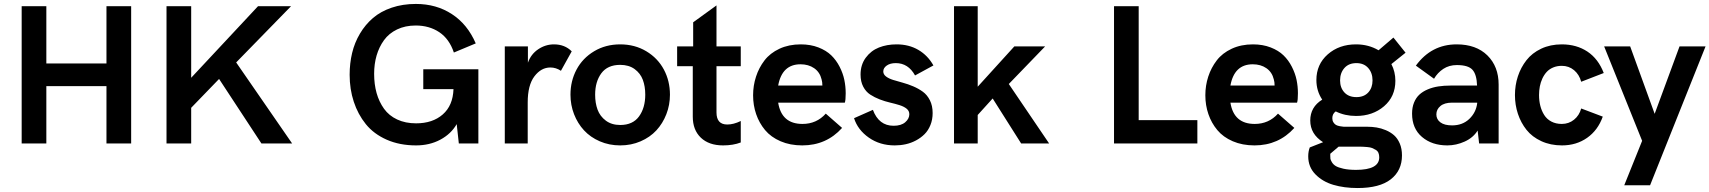

<svg xmlns="http://www.w3.org/2000/svg" viewBox="-20 -721 8592 965"><path d="M88.9 0V-689.9H212.9V-401.9H515.1V-689.9H639.2V0H515.1V-288.1H212.9V0Z M816.9 0V-689.9H940.9V-330.1L1276.9 -689.9H1442.9L1167 -407.2L1448.2 0H1293.9L1081.1 -324.2L940.9 -179.2V0Z M2107.4 -373H2384.3V0H2286.1L2275.4 -97.2Q2247.1 -47.9 2193.1 -19Q2139.2 9.8 2071.3 9.8Q1988.8 9.8 1923.8 -18.8Q1858.9 -47.4 1818.8 -96.9Q1778.8 -146.5 1758.1 -209.7Q1737.3 -272.9 1737.3 -345.2Q1737.3 -402.8 1749.8 -454.8Q1762.2 -506.8 1789.1 -552Q1815.9 -597.2 1854.5 -630.4Q1893.1 -663.6 1948.5 -682.4Q2003.9 -701.2 2070.3 -701.2Q2172.9 -701.2 2251.2 -650.1Q2329.6 -599.1 2371.1 -502.9L2261.2 -457Q2238.3 -525.4 2188 -559.1Q2137.7 -592.8 2069.3 -592.8Q2016.6 -592.8 1975.6 -573Q1934.6 -553.2 1909.9 -519Q1885.3 -484.9 1872.8 -442.1Q1860.4 -399.4 1860.4 -350.1Q1860.4 -297.4 1872.8 -253.2Q1885.3 -209 1910.2 -174.3Q1935.1 -139.6 1976.3 -120.4Q2017.6 -101.1 2071.3 -101.1Q2154.3 -101.1 2205.3 -145.8Q2256.3 -190.4 2259.3 -272.9H2107.4Z M2517.1 0V-487.8H2633.3V-405.8Q2648.4 -448.7 2685.1 -473.4Q2721.7 -498 2764.2 -498Q2818.8 -498 2853.5 -462.9L2799.3 -365.2Q2774.4 -381.8 2746.1 -381.8Q2699.7 -381.8 2666 -337.4Q2632.3 -293 2632.3 -206.1V0Z M2847.2 -245.1Q2847.2 -314 2877.7 -371.3Q2908.2 -428.7 2966.1 -463.4Q3023.9 -498 3097.2 -498Q3170.4 -498 3228.3 -463.4Q3286.1 -428.7 3316.7 -371.3Q3347.2 -314 3347.2 -245.1Q3347.2 -193.4 3329.1 -147Q3311 -100.6 3279.1 -65.9Q3247.1 -31.2 3199.7 -10.7Q3152.3 9.8 3097.2 9.8Q3042 9.8 2994.6 -10.7Q2947.3 -31.2 2915.3 -65.9Q2883.3 -100.6 2865.2 -147Q2847.2 -193.4 2847.2 -245.1ZM3097.2 -92.8Q3160.6 -92.8 3191.9 -136Q3223.1 -179.2 3223.1 -245.1Q3223.1 -287.1 3210.9 -319.8Q3198.7 -352.5 3169.7 -373.8Q3140.6 -395 3097.2 -395Q3033.7 -395 3002.4 -352.8Q2971.2 -310.5 2971.2 -245.1Q2971.2 -203.1 2983.4 -169.9Q2995.6 -136.7 3024.9 -114.7Q3054.2 -92.8 3097.2 -92.8Z M3614.3 9.8Q3543 9.8 3502.4 -29.1Q3461.9 -67.9 3461.9 -134.8V-388.2H3383.3V-487.8H3463.9V-608.9L3581.1 -693.8V-487.8H3703.1V-388.2H3581.1V-155.8Q3581.1 -95.2 3635.3 -95.2Q3667 -95.2 3703.1 -112.8V-4.9Q3664.6 9.8 3614.3 9.8Z M4012.2 9.8Q3951.2 9.8 3903.1 -11Q3855 -31.7 3825.4 -67.1Q3795.9 -102.5 3780.5 -147.2Q3765.1 -191.9 3765.1 -242.2Q3765.1 -291 3779.8 -335.9Q3794.4 -380.9 3822.5 -417.5Q3850.6 -454.1 3897.7 -476.1Q3944.8 -498 4004.4 -498Q4053.7 -498 4093.3 -482.7Q4132.8 -467.3 4158 -442.9Q4183.1 -418.5 4200 -385.5Q4216.8 -352.5 4223.6 -319.6Q4230.5 -286.6 4230.5 -252Q4230.5 -217.3 4226.1 -205.1H3891.1Q3908.2 -98.1 4013.2 -98.1Q4084 -98.1 4130.4 -149.9L4212.4 -78.1Q4133.3 9.8 4012.2 9.8ZM3891.1 -291H4113.3Q4113.3 -308.6 4109.4 -321.8Q4100.6 -358.4 4072 -378.2Q4043.5 -397.9 4003.4 -397.9Q3910.6 -397.9 3891.1 -291Z M4477.1 9.8Q4402.3 9.8 4346.7 -29.3Q4291 -68.4 4272.5 -127L4367.2 -168.9Q4397 -88.9 4471.2 -88.9Q4509.3 -88.9 4529.8 -106.7Q4550.3 -124.5 4550.3 -147Q4550.3 -163.6 4536.9 -174.6Q4523.4 -185.5 4501.7 -192.4Q4480 -199.2 4453.9 -205.3Q4427.7 -211.4 4401.6 -221.4Q4375.5 -231.4 4353.8 -245.6Q4332 -259.8 4318.6 -285.4Q4305.2 -311 4305.2 -346.2Q4305.2 -395.5 4331.3 -430.9Q4357.4 -466.3 4397.5 -482.2Q4437.5 -498 4486.3 -498Q4548.3 -498 4595.7 -470.2Q4643.1 -442.4 4671.4 -392.1L4579.1 -341.8Q4544.9 -403.8 4482.4 -403.8Q4454.1 -403.8 4436.8 -391.6Q4419.4 -379.4 4419.4 -361.8Q4419.4 -347.2 4433.1 -336.7Q4446.8 -326.2 4468.8 -319.3Q4490.7 -312.5 4517.1 -305.4Q4543.5 -298.3 4569.8 -287.1Q4596.2 -275.9 4618.2 -260Q4640.1 -244.1 4653.8 -216.8Q4667.5 -189.5 4667.5 -152.8Q4667.5 -120.1 4656.5 -92.8Q4645.5 -65.4 4627 -46.9Q4608.4 -28.3 4583.7 -15.1Q4559.1 -2 4532.2 3.9Q4505.4 9.8 4477.1 9.8Z M4774.9 0V-689.9H4894V-285.2L5078.1 -487.8H5232.9L5050.3 -298.8L5252.9 0H5112.3L4969.2 -226.1L4894 -143.1V0Z M5579.1 0V-689.9H5703.1V-117.2H5998V0Z M6285.2 9.8Q6224.1 9.8 6176 -11Q6127.9 -31.7 6098.4 -67.1Q6068.8 -102.5 6053.5 -147.2Q6038.1 -191.9 6038.1 -242.2Q6038.1 -291 6052.7 -335.9Q6067.4 -380.9 6095.5 -417.5Q6123.5 -454.1 6170.7 -476.1Q6217.8 -498 6277.3 -498Q6326.7 -498 6366.2 -482.7Q6405.8 -467.3 6430.9 -442.9Q6456.1 -418.5 6472.9 -385.5Q6489.7 -352.5 6496.6 -319.6Q6503.4 -286.6 6503.4 -252Q6503.4 -217.3 6499 -205.1H6164.1Q6181.2 -98.1 6286.1 -98.1Q6356.9 -98.1 6403.3 -149.9L6485.4 -78.1Q6406.2 9.8 6285.2 9.8ZM6164.1 -291H6386.2Q6386.2 -308.6 6382.3 -321.8Q6373.5 -358.4 6345 -378.2Q6316.4 -397.9 6276.4 -397.9Q6183.6 -397.9 6164.1 -291Z M6851.1 -84Q6876 -84 6898.7 -80.3Q6921.4 -76.7 6945.3 -66.7Q6969.2 -56.6 6986.8 -41Q7004.4 -25.4 7015.4 0.5Q7026.4 26.4 7026.4 60.1Q7026.4 136.2 6970.2 180.2Q6914.1 224.1 6803.2 224.1Q6735.8 224.1 6681.4 208Q6627 191.9 6591.1 155Q6555.2 118.2 6555.2 64.9Q6555.2 39.6 6563 20L6629.9 -6.3Q6565.4 -46.9 6565.4 -115.2Q6565.4 -183.1 6625.5 -220.2Q6596.2 -264.2 6596.2 -318.8Q6596.2 -397.5 6653.3 -447.8Q6710.4 -498 6795.4 -498Q6858.4 -498 6908.7 -468.3L6983.4 -532.2L7044.4 -456.1L6973.1 -398.9Q6993.2 -360.4 6993.2 -314.9Q6993.2 -235.8 6936.3 -187Q6879.4 -138.2 6795.4 -138.2Q6739.3 -138.2 6693.4 -161.1Q6676.3 -148.9 6676.3 -127Q6676.3 -114.7 6681.9 -106Q6687.5 -97.2 6694.8 -93Q6702.1 -88.9 6713.9 -86.7Q6725.6 -84.5 6731.9 -84.2Q6738.3 -84 6748 -84ZM6797.4 -403.8Q6758.8 -403.8 6737.1 -379.2Q6715.3 -354.5 6715.3 -316.9Q6715.3 -279.8 6737.1 -256.3Q6758.8 -232.9 6797.4 -232.9Q6835.4 -232.9 6856.9 -256.3Q6878.4 -279.8 6878.4 -316.9Q6878.4 -354.5 6856.7 -379.2Q6835 -403.8 6797.4 -403.8ZM6795.4 132.8Q6912.1 132.8 6912.1 69.8Q6912.1 56.6 6908 47.1Q6903.8 37.6 6894.3 32Q6884.8 26.4 6876.2 22.9Q6867.7 19.5 6852.5 18.1Q6837.4 16.6 6828.6 16.4Q6819.8 16.1 6803.2 16.1H6708L6666 51.8V63Q6666 71.3 6666.7 77.1Q6667.5 83 6674.3 94.5Q6681.2 106 6693.6 113.5Q6706.1 121.1 6732.4 127Q6758.8 132.8 6795.4 132.8Z M7301.3 -498Q7399.4 -498 7455.8 -442.4Q7512.2 -386.7 7512.2 -295.9V0H7414.1L7406.7 -64.9Q7384.3 -28.8 7341.6 -9.5Q7298.8 9.8 7254.4 9.8Q7176.8 9.8 7127 -32.7Q7077.1 -75.2 7077.1 -149.9Q7077.1 -181.2 7086.9 -205.3Q7096.7 -229.5 7113.8 -245.4Q7130.9 -261.2 7155.8 -271.7Q7180.7 -282.2 7209 -286.6Q7237.3 -291 7271.5 -291H7403.8Q7401.9 -347.2 7380.4 -370.6Q7358.9 -394 7302.2 -394Q7263.2 -394 7234.1 -374.8Q7205.1 -355.5 7187.5 -325.2L7096.2 -391.1Q7174.3 -498 7301.3 -498ZM7278.3 -90.8Q7330.6 -90.8 7364.5 -123Q7398.4 -155.3 7404.3 -201.2V-205.1H7278.3Q7239.7 -205.1 7219.5 -188Q7199.2 -170.9 7199.2 -146Q7199.2 -121.1 7219.5 -106Q7239.7 -90.8 7278.3 -90.8Z M7830.6 9.8Q7772.9 9.8 7726.8 -11.5Q7680.7 -32.7 7652.3 -68.4Q7624 -104 7609.1 -148.9Q7594.2 -193.8 7594.2 -243.2Q7594.2 -292.5 7608.9 -337.2Q7623.5 -381.8 7651.9 -418.2Q7680.2 -454.6 7726.1 -476.3Q7772 -498 7829.6 -498Q7903.8 -498 7958.5 -461.7Q8013.2 -425.3 8040.5 -354L7927.2 -310.1Q7917.5 -346.2 7891.4 -368.2Q7865.2 -390.1 7829.6 -390.1Q7805.7 -390.1 7786.1 -381.8Q7766.6 -373.5 7753.7 -359.4Q7740.7 -345.2 7731.9 -326.2Q7723.1 -307.1 7719.2 -286.4Q7715.3 -265.6 7715.3 -243.2Q7715.3 -214.4 7721.7 -189.2Q7728 -164.1 7741.2 -143.1Q7754.4 -122.1 7777.1 -110.1Q7799.8 -98.1 7829.6 -98.1Q7864.7 -98.1 7891.1 -119.4Q7917.5 -140.6 7927.2 -175.8L8035.6 -134.8Q8011.2 -66.4 7957 -28.3Q7902.8 9.8 7830.6 9.8Z M8143.6 210 8233.4 -13.2 8042.5 -487.8H8173.3L8296.4 -148.9L8421.4 -487.8H8552.2L8273.4 210Z"/></svg>

Font: HK Grotesk Legacy
Style: Bold
Weight: 700
Designer: Alfredo Marco Pradil
Foundry: Hanken Design Co.
Version: Version 2.022;PS 002.022;hotconv 1.0.88;makeotf.lib2.5.64775